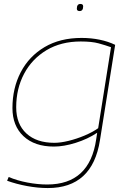

<svg xmlns="http://www.w3.org/2000/svg" viewBox="-20 -732 667 972"><path d="M16 183 24 164Q66 182 118.5 192Q171 202 219 202Q434 202 467 -27L472 -60Q424 -28 363.5 -9Q303 10 253 10Q155 10 99 -42.5Q43 -95 43 -185Q43 -286 85 -366.5Q127 -447 205.5 -493.5Q284 -540 393 -540Q441 -540 484.5 -531Q528 -522 563 -505L486 -22Q448 220 222 220Q172 220 117.5 210Q63 200 16 183ZM542 -493Q514 -503 479.5 -512.5Q445 -522 389 -522Q289 -522 215.5 -478Q142 -434 102 -358.5Q62 -283 62 -189Q62 -104 113.5 -56.5Q165 -9 255 -9Q287 -9 327.5 -19Q368 -29 407.5 -45.5Q447 -62 477 -83ZM383 -676Q369 -676 369 -688Q369 -712 387 -712Q401 -712 401 -700Q401 -676 383 -676Z"/></svg>

Font: Georama Extended Thin
Style: Italic
Weight: 100
Width: 7
Italic angle: -9°
Designer: Jean-Baptiste Levee
Foundry: Production Type
Version: Version 1.000